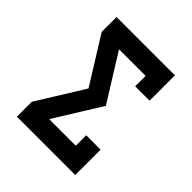

<svg xmlns="http://www.w3.org/2000/svg" viewBox="-200 -868 1001 1001"><g transform="rotate(45 300.0 -367.5)"><path d="M85 0V-110L245 -368L85 -625V-735H515V-548H409V-625H213L373 -368L213 -110H409V-187H515V0Z"/></g></svg>

Font: Iosevka Slab XBdEx
Style: Regular
Weight: 800
Width: 7
Monospace: yes
Designer: Belleve Invis
Foundry: Belleve Invis
Version: Version 11.1.0; ttfautohint (v1.8.3)